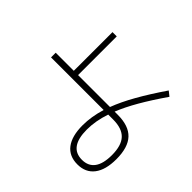

<svg xmlns="http://www.w3.org/2000/svg" viewBox="-168 -1013 1275 1275"><g transform="rotate(-45 469.0 -375.5)"><path d="M60.5 -141.6Q60.5 -219.2 114 -260Q167.5 -300.8 268.6 -300.8Q350.1 -300.8 439.5 -273.4V-767.6H483.4V-597.7H846.7V-557.6H483.4V-257.8Q557.1 -230 643.3 -181.4Q729.5 -132.8 836.9 -59.6L810.5 -26.4Q711.9 -94.7 631.8 -140.9Q551.8 -187 483.4 -214.4V-184.6Q483.4 -81.1 430.9 -31.7Q378.4 17.6 268.6 17.6Q168 17.6 114.3 -23.7Q60.5 -64.9 60.5 -141.6ZM266.6 -22.5Q356 -22.5 397.7 -61.5Q439.5 -100.6 439.5 -184.6V-230.5Q350.6 -260.7 268.6 -260.7Q103.5 -260.7 103.5 -141.6Q103.5 -83 144.5 -52.7Q185.5 -22.5 266.6 -22.5Z"/></g></svg>

Font: Pretendard JP ExtraLight
Style: Regular
Weight: 200
Designer: Base glyphs from Inter by Rasmus Andersson; Hangeul glyphs from Noto Sans CJK(Source Han Sans) by Jang Soo-young and Kan
Foundry: Kil Hyung-jin
Version: Version 1.309